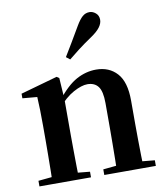

<svg xmlns="http://www.w3.org/2000/svg" viewBox="-92 -931 869 1007"><g transform="rotate(-10 342.5 -427.5)"><path d="M36 0V-29.9L141.6 -40.2H204.7L310.6 -29.9V0ZM106.2 0Q107.9 -25.5 108.4 -67.4Q108.9 -109.4 109.4 -154.8Q109.9 -200.3 109.9 -234.8V-310.2Q109.9 -360 109 -393.7Q108.2 -427.5 106.2 -463.8L28.1 -470.7V-495.2L224.2 -550.4L237.2 -541.7L244.6 -428V-425.6V-234.8Q244.6 -200.3 245.1 -154.8Q245.6 -109.4 246.1 -67.4Q246.6 -25.5 247.6 0ZM381.3 0V-29.9L485.2 -40.2H547.8L655.9 -29.9V0ZM450 0Q451 -25.5 451.5 -66.9Q452 -108.4 452.5 -153.8Q453 -199.3 453 -234.8V-369.8Q453 -433.2 433.6 -458.7Q414.2 -484.2 376.2 -484.2Q345.6 -484.2 301.8 -460.5Q258.1 -436.8 212.5 -383.3L207.6 -425.7H222.9Q279.1 -497.3 329.7 -524.6Q380.3 -551.9 434.5 -551.9Q503.6 -551.9 545.5 -505.8Q587.5 -459.6 587.5 -360.5V-234.8Q587.5 -199.3 588 -153.8Q588.5 -108.4 589.3 -66.9Q590.2 -25.5 591.2 0ZM290.4 -643.7Q309.4 -675.4 330.3 -709.7Q351.2 -743.9 380.3 -794.7Q398.6 -826.1 415 -840.5Q431.3 -854.8 452.8 -854.8Q470.4 -854.8 485.8 -841.6Q501.3 -828.4 501.3 -805.7Q501.3 -786.2 486.7 -766.5Q472.1 -746.8 441.2 -725.6Q396.4 -695.3 366.7 -672.4Q337 -649.6 310.6 -627.8Z"/></g></svg>

Font: Noto Serif HK
Style: Regular
Weight: 200
Designer: Ryoko NISHIZUKA 西塚涼子 (kana & ideographs); Frank Grießhammer (Latin, Greek & Cyrillic); Wenlong ZHANG 张文龙 (bopomofo); San
Foundry: Adobe
Version: Version 2.001;hotconv 1.1.0;makeotfexe 2.6.0